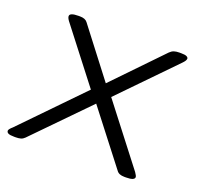

<svg xmlns="http://www.w3.org/2000/svg" viewBox="-100 -634 778 746"><g transform="rotate(20 289.0 -261.5)"><path d="M30 2Q12 2 5 -1.5Q-2 -5 -2 -12Q-2 -15 2 -20Q6 -25 12 -30L247 -272L76 -493Q68 -504 68 -511Q68 -525 104 -525H110Q132 -525 141 -513L293 -315L482 -511Q490 -519 499 -522Q508 -525 521 -525H528Q545 -525 551.5 -521.5Q558 -518 558 -513Q558 -505 545 -492L331 -272L518 -30Q527 -17 527 -12Q527 2 492 2H485Q462 2 453 -11L285 -228L72 -10Q65 -3 56.5 -0.5Q48 2 36 2Z"/></g></svg>

Font: Asap Expanded Expanded Light
Style: Italic
Weight: 300
Width: 7
Italic angle: -6°
Designer: Pablo Cosgaya
Foundry: Omnibus-Type
Version: Version 3.001; ttfautohint (v1.8.4.7-5d5b)